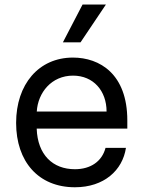

<svg xmlns="http://www.w3.org/2000/svg" viewBox="-20 -803 624 835"><path d="M305.8 11.4C432.5 11.4 513.1 -62.5 527.7 -159.8H438.9C423.7 -101.6 374.6 -67.1 305.8 -67.1C209.5 -67.1 143.5 -129.6 139.6 -243.6H533.7V-279.5C533.7 -481.2 413.7 -552.6 297.2 -552.6C148.4 -552.6 50.1 -436.4 50.1 -268.5C50.1 -100.5 147 11.4 305.8 11.4ZM139.9 -317.8C144.9 -400.6 204.2 -474.1 297.6 -474.1C386.4 -474.1 443.5 -407.7 443.5 -317.8ZM253.6 -619H330.3L440.7 -783.4H339.1Z"/></svg>

Font: Margiela Sans Text
Style: Regular
Weight: 400
Designer: Stefan Endress, Andreas Faust
Version: Version 1.100;FEAKit 1.0